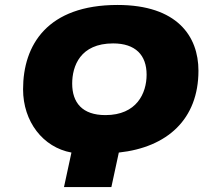

<svg xmlns="http://www.w3.org/2000/svg" viewBox="-20 -744 844 774"><path d="M268 -129 238 10H429L459 -129C654 -150 780 -263 780 -459C780 -598 694 -724 454 -724C171 -724 73 -563 73 -384C73 -254 153 -150 268 -129ZM405 -280C312 -280 271 -330 271 -407C271 -477 303 -569 436 -569C526 -569 571 -522 571 -443C571 -368 531 -280 405 -280Z"/></svg>

Font: Noto Sans Black
Style: Italic
Weight: 900
Italic angle: -12°
Designer: Monotype Design Team
Foundry: Monotype Imaging Inc.
Version: Version 2.013